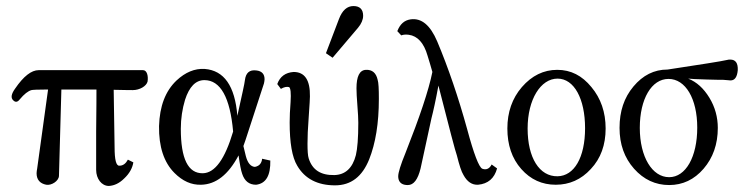

<svg xmlns="http://www.w3.org/2000/svg" viewBox="-20 -605 2477 635"><path d="M468 -335C471 -354 466 -373 453 -373H108C84 -373 58 -353 30 -312C17 -294 15 -281 24 -273C31 -266 38 -267 45 -276C60 -294 73 -304 84 -307C87 -308 106 -309 139 -309L103 -48C102 -42 101 -37 101 -32C101 -11 112 2 133 6C150 9 174 -6 175 -23L183 -309H299C299 -293 299 -247 298 -170V-43C298 -14 316 10 340 10C358 9 375 1 391 -15C408 -31 418 -49 421 -68L403 -77C396 -64 387 -57 375 -57C364 -56 359 -77 359 -118L356 -308C395 -307 416 -307 419 -307C442 -307 464 -320 468 -335Z M847 -80C846 -69 841 -61 834 -57C831 -55 827 -54 823 -53C809 -54 799 -66 793 -89L785 -122L792 -142L853 -329C854 -334 855 -339 855 -343C855 -360 846 -370 828 -372C805 -375 793 -364 790 -340C789 -329 780 -290 765 -222C757 -321 721 -372 657 -377C624 -379 593 -366 564 -339C527 -304 508 -254 506 -188C505 -120 522 -68 557 -33C584 -6 613 7 645 6C694 5 735 -27 769 -91C773 -62 777 -41 781 -30C789 -6 804 6 827 6C860 2 875 -25 874 -74ZM751 -170C724 -79 691 -33 651 -32C602 -31 578 -80 578 -179C578 -213 583 -245 592 -275C606 -318 627 -340 656 -340C709 -340 741 -283 751 -170Z M1233 -278C1233 -311 1232 -332 1229 -341C1224 -364 1211 -375 1190 -374C1169 -373 1159 -352 1159 -313C1159 -300 1160 -281 1162 -256C1164 -231 1165 -212 1165 -199C1165 -148 1162 -113 1157 -92C1146 -49 1122 -27 1086 -26C1041 -25 1013 -43 1001 -81C998 -90 997 -107 997 -130C997 -151 998 -180 1001 -218C1004 -259 1005 -281 1005 -286C1006 -340 988 -367 951 -367C924 -365 906 -352 897 -327L909 -311C919 -317 928 -319 936 -317C941 -314 943 -298 941 -267C939 -242 938 -219 938 -200C938 -133 946 -85 963 -57C988 -14 1030 8 1088 8C1141 8 1178 -21 1201 -78C1222 -131 1233 -197 1233 -278ZM1181 -553C1181 -574 1170 -585 1149 -585C1128 -585 1112 -571 1101 -542L1058 -429L1080 -414L1164 -513C1175 -526 1181 -540 1181 -553Z M1606 -61C1599 -47 1588 -42 1575 -47C1564 -52 1547 -96 1525 -178C1496 -283 1463 -380 1426 -468C1403 -522 1374 -546 1338 -541C1317 -538 1303 -525 1294 -502L1307 -488C1315 -491 1323 -491 1332 -490C1361 -486 1382 -463 1394 -421C1399 -404 1405 -386 1410 -367C1398 -307 1368 -218 1321 -99C1305 -60 1297 -34 1297 -22C1297 -7 1304 3 1318 6C1322 7 1326 7 1329 7C1348 7 1362 -11 1371 -48L1407 -214C1413 -237 1421 -273 1430 -322C1466 -181 1486 -104 1491 -91C1499 -59 1506 -37 1513 -26C1525 -4 1541 7 1561 6C1594 3 1615 -15 1624 -48Z M1983 -180C1983 -234 1967 -280 1936 -317C1905 -355 1868 -374 1823 -374C1778 -374 1739 -355 1706 -317C1674 -280 1658 -234 1658 -180C1658 -126 1673 -81 1704 -46C1735 -11 1773 6 1818 6C1863 6 1902 -11 1934 -46C1967 -81 1983 -126 1983 -180ZM1915 -181C1915 -84 1879 -23 1824 -22C1764 -21 1725 -83 1725 -180C1725 -276 1768 -345 1824 -345C1879 -345 1915 -278 1915 -181Z M2420 -373C2421 -396 2413 -408 2395 -408C2392 -408 2389 -408 2386 -407C2365 -402 2299 -392 2188 -375C2143 -375 2106 -356 2075 -319C2044 -282 2029 -237 2029 -182C2029 -128 2045 -83 2077 -47C2109 -11 2148 7 2193 7C2238 7 2276 -11 2307 -47C2338 -83 2354 -128 2354 -182C2354 -217 2345 -251 2326 -282C2307 -313 2284 -334 2256 -345C2263 -344 2283 -343 2318 -342C2347 -341 2365 -341 2372 -341C2377 -341 2392 -339 2396 -339C2410 -339 2418 -350 2420 -373ZM2286 -183C2286 -86 2248 -19 2193 -19C2137 -19 2096 -86 2096 -182C2096 -278 2135 -344 2191 -344C2247 -344 2286 -279 2286 -183Z"/></svg>

Font: GFS Philostratos
Style: Regular
Weight: 400
Designer: George D. Matthiopoulos
Foundry: George D. Matthiopoulos
Version: Version 1.000